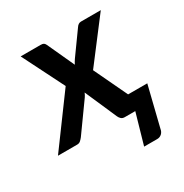

<svg xmlns="http://www.w3.org/2000/svg" viewBox="-201 -640 903 941"><g transform="rotate(-30 251.0 -170.0)"><path d="M515.5 -88.5 460 136.5Q457.5 153 446.8 162.8Q436 172.5 421.5 172.5H347L396.5 0H337Q324.5 0 317.2 -6.8Q310 -13.5 306 -22.5L227 -203Q224.5 -197 221.8 -191.8Q219 -186.5 215.5 -181.5L101.5 -22.5Q95 -14 87.2 -7Q79.5 0 67.5 0H-41L162.5 -277L44 -513H156Q168.5 -513 174 -509.5Q179.5 -506 183.5 -497.5L253.5 -345Q256.5 -351 260 -357Q263.5 -363 268 -369.5L358.5 -495.5Q369.5 -513 385.5 -513H497.5L317.5 -277L407 -88.5Z"/></g></svg>

Font: Lato 2
Style: Bold Italic
Weight: 700
Italic angle: -7°
Designer: Lukasz Dziedzic with Adam Twardoch and Botio Nikoltchev
Foundry: tyPoland Lukasz Dziedzic
Version: Version 2.015; 2015-08-06; http://www.latofonts.com/